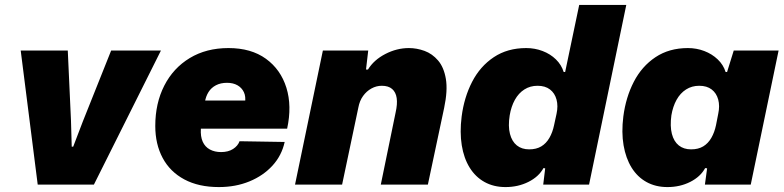

<svg xmlns="http://www.w3.org/2000/svg" viewBox="-20 -749 3179 779"><path d="M133 0 64 -544H255L268 -260L271 -154H277L316 -256L431 -544H633L361 0Z M868 10Q786 10 728 -21Q670 -52 640 -108Q610 -164 610 -238Q610 -330 646.5 -401.5Q683 -473 750 -513.5Q817 -554 907 -554Q999 -554 1059 -510.5Q1119 -467 1142 -393Q1165 -319 1145 -227H795Q793 -195 802.5 -174Q812 -153 831.5 -142.5Q851 -132 877 -132Q906 -132 925.5 -144.5Q945 -157 952 -176L1135 -173Q1123 -118 1085.5 -77Q1048 -36 992 -13Q936 10 868 10ZM811 -334 804 -341H981L974 -332Q978 -357 969.5 -375Q961 -393 943.5 -403Q926 -413 901 -413Q875 -413 856 -403Q837 -393 826 -375.5Q815 -358 811 -334Z M1177 0 1290 -544H1474L1465 -467H1473Q1497 -506 1543.5 -530Q1590 -554 1639 -554Q1671 -554 1702.5 -542.5Q1734 -531 1757.5 -503.5Q1781 -476 1789 -429Q1797 -382 1782 -311L1716 0H1525L1585 -292Q1593 -327 1589.5 -351Q1586 -375 1571 -388Q1556 -401 1529 -401Q1507 -401 1487 -390Q1467 -379 1453 -359.5Q1439 -340 1434 -313L1368 0Z M2031 10Q1983 10 1946 -10.5Q1909 -31 1885.5 -69Q1862 -107 1853.5 -159.5Q1845 -212 1853 -276Q1863 -354 1895.5 -417Q1928 -480 1983.5 -517Q2039 -554 2115 -554Q2150 -554 2181.5 -542Q2213 -530 2235.5 -508Q2258 -486 2267 -457H2273L2330 -729H2521L2370 0H2184L2192 -66L2185 -67Q2166 -32 2124 -11Q2082 10 2031 10ZM2127 -143Q2156 -143 2176 -155Q2196 -167 2209 -189.5Q2222 -212 2228 -241L2238 -287Q2245 -319 2238 -345Q2231 -371 2211.5 -386Q2192 -401 2161 -401Q2131 -401 2107.5 -386Q2084 -371 2069 -344Q2054 -317 2048 -281Q2041 -237 2049 -206Q2057 -175 2077 -159Q2097 -143 2127 -143Z M2688 10Q2640 10 2603 -10.5Q2566 -31 2542.5 -69Q2519 -107 2510 -159.5Q2501 -212 2509 -276Q2519 -354 2551.5 -417Q2584 -480 2639.5 -517Q2695 -554 2771 -554Q2806 -554 2837.5 -542Q2869 -530 2892 -508Q2915 -486 2924 -457H2930L2957 -544H3139L3026 0H2840L2849 -66L2841 -67Q2822 -32 2780.5 -11Q2739 10 2688 10ZM2784 -143Q2813 -143 2833 -155Q2853 -167 2866 -189.5Q2879 -212 2885 -241L2894 -287Q2901 -319 2894 -345Q2887 -371 2867.5 -386Q2848 -401 2817 -401Q2787 -401 2763.5 -386Q2740 -371 2725 -344Q2710 -317 2704 -281Q2698 -237 2706 -206Q2714 -175 2734 -159Q2754 -143 2784 -143Z"/></svg>

Font: Mona Sans ExtraLight Black
Style: Italic
Weight: 900
Italic angle: -11.6951°
Version: Version 2.000